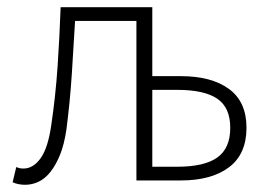

<svg xmlns="http://www.w3.org/2000/svg" viewBox="-20 -500 748 532"><path d="M50 12Q30 12 15 5L25 -37Q30 -35 34.5 -34Q39 -33 45 -33Q72 -33 92.5 -61.5Q113 -90 122 -153Q134 -234 139.5 -315Q145 -396 148 -480H402V-289H481Q566 -289 614.5 -253.5Q663 -218 663 -146Q663 -73 614.5 -36.5Q566 0 481 0H358V-442H188Q184 -372 179 -295Q174 -218 164 -141Q158 -100 146.5 -71.5Q135 -43 120 -24Q105 -5 87 3.5Q69 12 50 12ZM402 -38H471Q546 -38 582 -63.5Q618 -89 618 -146Q618 -202 582 -226.5Q546 -251 471 -251H402Z"/></svg>

Font: hySource Sans Pro Light
Style: Regular
Weight: 300
Designer: Paul D. Hunt
Foundry: Adobe Systems Incorporated
Version: Version 2.021;PS 2.000;hotconv 1.0.86;makeotf.lib2.5.63406